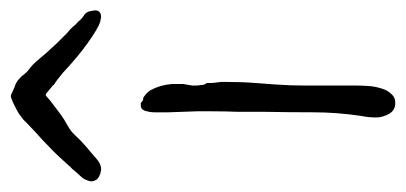

<svg xmlns="http://www.w3.org/2000/svg" viewBox="-252 -540 769 364"><g transform="rotate(-90 133.0 -358.5)"><path d="M233.4 -634.8Q249 -619.1 252 -616.2Q253.9 -614.3 258.8 -610.4Q263.7 -605.5 268.6 -599.6Q273.4 -595.7 277.3 -590.8Q281.2 -586.9 284.2 -585Q293 -580.1 293.9 -569.3Q296.9 -557.6 290 -553.7Q287.1 -551.8 282.2 -551.8L272.5 -553.7Q260.7 -557.6 234.4 -576.2Q208 -594.7 176.8 -624Q163.1 -635.7 153.3 -641.6V-642.6Q140.6 -653.3 136.7 -656.2Q133.8 -657.2 132.8 -656.2Q129.9 -653.3 125 -649.4Q120.1 -645.5 112.3 -639.6L96.7 -627.9Q88.9 -622.1 76.2 -615.2Q65.4 -609.4 56.6 -599.6Q48.8 -590.8 35.2 -579.1Q24.4 -570.3 14.6 -561.5Q3.9 -551.8 -5.9 -551.8Q-7.8 -551.8 -11.7 -552.7Q-14.6 -552.7 -17.6 -554.7Q-21.5 -555.7 -25.4 -559.6Q-29.3 -565.4 -29.3 -570.3V-571.3Q-27.3 -583 -19.5 -590.8Q-13.7 -596.7 -5.9 -606.4L-2.9 -609.4H-2L-1 -611.3Q20.5 -635.7 35.2 -649.4Q48.8 -663.1 63.5 -675.8Q77.1 -688.5 82 -693.4Q86.9 -699.2 92.8 -703.1Q98.6 -708 106.4 -711.9Q114.3 -715.8 120.1 -718.8Q127 -721.7 129.9 -722.7Q133.8 -723.6 138.7 -720.7Q142.6 -718.8 149.4 -715.8Q157.2 -713.9 164.1 -708Q170.9 -702.1 174.8 -696.3Q178.7 -691.4 185.5 -686.5Q193.4 -680.7 201.2 -670.9Q213.9 -655.3 233.4 -634.8ZM157.2 -351.6V-341.8V-340.8L159.2 -324.2V-315.4Q159.2 -285.2 157.2 -259.8L154.3 -220.7Q152.3 -194.3 152.3 -164.1V-66.4Q152.3 -56.6 151.4 -43.9Q150.4 -31.2 146.5 -19.5Q143.6 -8.8 135.7 -1Q129.9 5.9 119.1 5.9Q105.5 5.9 98.6 -5.9Q91.8 -18.6 91.8 -30.3Q91.8 -44.9 94.7 -58.6Q101.6 -105.5 101.6 -149.4Q101.6 -194.3 102.5 -241.2Q102.5 -266.6 102.5 -291Q103.5 -316.4 103.5 -342.8V-370.1L101.6 -423.8V-451.2Q101.6 -459 104.5 -468.8Q107.4 -476.6 114.3 -476.6H119.1L124 -472.7Q127 -471.7 129.9 -471.7L130.9 -470.7Q138.7 -465.8 143.6 -458Q148.4 -449.2 151.4 -439Q154.3 -428.7 155.3 -417V-396.5L152.3 -378.9V-377.9V-370.1Q152.3 -368.2 153.3 -362.3Q153.3 -355.5 157.2 -351.6Z"/></g></svg>

Font: ToneOZ-Zhuyin-Tsuipita-TC
Style: Regular
Weight: 400
Designer: ÂÆ£ÂøóÂáåJeffrey Xuan(jeffreyx@gmail.com, ToneOZ.com) ÈòøÂù§(cjkFonts)
Foundry: ToneOZ
Version: Version 0.240710